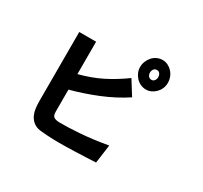

<svg xmlns="http://www.w3.org/2000/svg" viewBox="-162 -975 1324 1253"><g transform="rotate(30 500.0 -349.0)"><path d="M760 -639Q760 -655 752 -666Q744 -677 730 -677Q715 -677 706.5 -666Q698 -655 698 -639Q698 -624 706.5 -613.5Q715 -603 730 -603Q743 -603 751.5 -614Q760 -625 760 -639ZM687 45Q651 47 612.5 48.5Q574 50 537 51.5Q500 53 467 53.5Q434 54 409 54Q397 54 375 53.5Q353 53 328.5 51.5Q304 50 282.5 48Q261 46 250 43Q224 35 207.5 19Q191 3 181.5 -18.5Q172 -40 169 -66Q166 -92 166 -120V-638H293V-394Q386 -418 461.5 -456Q537 -494 611 -548L678 -441Q591 -384 491 -343.5Q391 -303 293 -277V-110Q293 -82 306 -72.5Q319 -63 348 -62Q403 -61 497.5 -67.5Q592 -74 706 -94ZM833 -639Q833 -617 825 -597.5Q817 -578 802.5 -563Q788 -548 769.5 -539Q751 -530 730 -530Q708 -530 688.5 -539Q669 -548 655 -563Q641 -578 632.5 -597.5Q624 -617 624 -639Q624 -662 632.5 -682.5Q641 -703 655 -718.5Q669 -734 688.5 -743Q708 -752 730 -752Q751 -752 769.5 -743Q788 -734 802.5 -718.5Q817 -703 825 -682.5Q833 -662 833 -639Z"/></g></svg>

Font: NanumGothicCoding
Style: Bold
Weight: 700
Monospace: yes
Designer: Kwon Bruce; Nicolas Noh; Sung-woo Choi; Go-un Cha; Soo-hyun Park;
Foundry: NHN Corporation
Version: Version 2.000;PS 1;hotconv 1.0.49;makeotf.lib2.0.14853